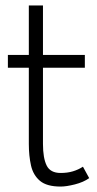

<svg xmlns="http://www.w3.org/2000/svg" viewBox="-20 -680 356 706"><path d="M203 6Q152 6 127 -15Q102 -36 94 -71.5Q86 -107 86 -151V-431H9V-478H86V-660H138V-478H292V-431H138V-151Q138 -99 151.5 -71.5Q165 -44 203 -44Q228 -44 248 -50Q268 -56 285 -67L308 -25Q287 -10 255.5 -2Q224 6 203 6Z"/></svg>

Font: Lil Grotesk Light
Style: Regular
Weight: 300
Designer: Bastien Sozeau
Foundry: NBR — Bastien Sozeau
Version: Version 3.003; ttfautohint (v1.8.4.7-5d5b);gftools[0.9.33]